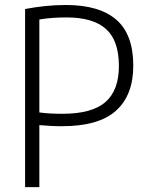

<svg xmlns="http://www.w3.org/2000/svg" viewBox="-20 -768 612 788"><path d="M83 0V-731Q122.5 -738.5 164 -743Q205.5 -747.5 250.5 -747.5Q387.5 -747.5 457.2 -687.2Q527 -627 527 -498.5Q527 -377.5 456.2 -313.8Q385.5 -250 234.5 -250Q210 -250 187.8 -251.2Q165.5 -252.5 141.5 -254.5V0ZM236.5 -301Q357.5 -301 412.8 -349.2Q468 -397.5 468 -497Q468 -601.5 415 -649Q362 -696.5 253 -696.5Q222.5 -696.5 195 -694.5Q167.5 -692.5 141.5 -688V-306.5Q164.5 -303.5 187.8 -302.2Q211 -301 236.5 -301Z"/></svg>

Font: Encode Sans SemiCondensed Light
Style: Regular
Weight: 300
Width: 4
Designer: Multiple Designers
Foundry: Impallari Type
Version: Version 3.002